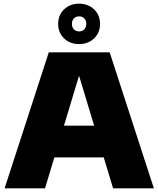

<svg xmlns="http://www.w3.org/2000/svg" viewBox="-20 -1025 862 1045"><path d="M5 0 245.5 -740H577L817.5 0H595.5L400.5 -645H420L225 0ZM218.5 -168.5 268.5 -341H553L602.5 -168.5ZM410.5 -785Q361 -785 328.8 -816Q296.5 -847 296.5 -895Q296.5 -943 328.8 -974Q361 -1005 410.5 -1005Q460 -1005 492.2 -974Q524.5 -943 524.5 -895Q524.5 -847 492.2 -816Q460 -785 410.5 -785ZM410.5 -854Q428 -854 438.8 -865.2Q449.5 -876.5 449.5 -895Q449.5 -914 438.8 -925Q428 -936 411 -936Q393.5 -936 382.5 -925Q371.5 -914 371.5 -895Q371.5 -876.5 382.5 -865.2Q393.5 -854 410.5 -854Z"/></svg>

Font: Encode Sans SemiExpanded Black
Style: Regular
Weight: 900
Width: 6
Designer: Multiple Designers
Foundry: Impallari Type
Version: Version 3.002